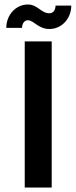

<svg xmlns="http://www.w3.org/2000/svg" viewBox="-20 -834 340 854"><path d="M90 0H210V-650H90ZM8 -710H78C78 -727 87 -744 104 -744C130 -744 150 -705 200 -705C254 -705 297 -751 297 -809H227C227 -790 217 -775 200 -775C162 -775 148 -814 104 -814C50 -814 8 -767 8 -710Z"/></svg>

Font: Grotesk 03
Style: Bold
Weight: 500
Designer: Frank Adebiaye, contributions by Jérémy Landes, Ariel Martín Pérez
Foundry: Velvetyne Type Foundry
Version: Version 3.000;Glyphs 3.1.2 (3150)